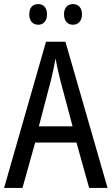

<svg xmlns="http://www.w3.org/2000/svg" viewBox="-20 -919 547 939"><path d="M123 -849C123 -815 142 -798 167 -798C191 -798 210 -815 210 -849C210 -883 191 -899 167 -899C142 -899 123 -884 123 -849ZM293 -849C293 -815 312 -798 337 -798C361 -798 381 -815 381 -849C381 -883 361 -899 337 -899C313 -899 293 -884 293 -849ZM416 0H506L300 -715H205L0 0H90L152 -222H354ZM274 -530 335 -301H170L230 -530C238 -562 246 -600 252 -634C256 -605 267 -560 274 -530Z"/></svg>

Font: Noto Sans Khmer Condensed
Style: Regular
Weight: 400
Width: 3
Designer: Danh Hong and the Monotype Design Team
Foundry: Monotype Imaging Inc.
Version: Version 2.004